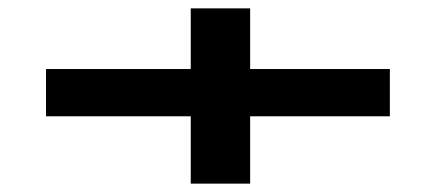

<svg xmlns="http://www.w3.org/2000/svg" viewBox="-20 -543 1040 459"><path d="M436 -104V-265H90V-378H436V-523H578V-378H912V-265H578V-104Z"/></svg>

Font: Inconsolata UltraExpanded ExtraBold
Style: Regular
Weight: 800
Width: 9
Monospace: yes
Designer: Raph Levien, Cyreal, Brenton Simpson
Foundry: Raph Levien, Cyreal, Google
Version: Version 3.001; ttfautohint (v1.8.2.53-6de2)